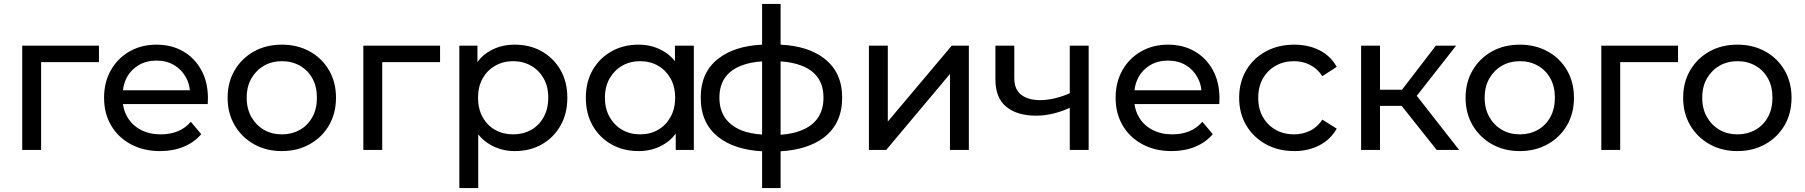

<svg xmlns="http://www.w3.org/2000/svg" viewBox="-20 -762 9173 976"><path d="M93 0V-530H483V-446H189V0Z M794 6Q709 6 644.5 -29Q580 -64 544.5 -125Q509 -186 509 -265Q509 -344 543.5 -405Q578 -466 638.5 -500.5Q699 -535 775 -535Q852 -535 911 -501Q970 -467 1003.5 -405.5Q1037 -344 1037 -262Q1037 -256 1036.5 -248Q1036 -240 1036 -233H605Q610 -196 628 -166Q652 -125 696 -102Q740 -79 797 -79Q844 -79 883 -94.5Q922 -110 950 -143L1003 -80Q967 -38 913.5 -16Q860 6 794 6ZM945 -303Q942 -339 925 -369Q903 -409 864.5 -431.5Q826 -454 775 -454Q725 -454 686 -431.5Q647 -409 625 -369Q609 -339 605 -303Z M1413 6Q1333 6 1271 -29Q1209 -64 1173 -125Q1137 -186 1137 -265Q1137 -344 1173 -405Q1209 -466 1271 -500.5Q1333 -535 1413 -535Q1492 -535 1554.5 -500.5Q1617 -466 1652.5 -405Q1688 -344 1688 -265Q1688 -186 1652.5 -125Q1617 -64 1554.5 -29Q1492 6 1413 6ZM1413 -79Q1464 -79 1504.5 -102Q1545 -125 1568 -167Q1591 -209 1591 -265Q1591 -322 1568 -363.5Q1545 -405 1504.5 -428Q1464 -451 1414 -451Q1362 -451 1322 -428Q1282 -405 1258 -363.5Q1234 -322 1234 -265Q1234 -209 1258 -167Q1282 -125 1322 -102Q1362 -79 1413 -79Z M1827 0V-530H2217V-446H1923V0Z M2596 6Q2530 6 2475 -25Q2438 -45 2411 -79V194H2315V-530H2407V-447Q2434 -484 2474 -505Q2528 -535 2596 -535Q2674 -535 2734 -501Q2794 -467 2829 -406.5Q2864 -346 2864 -265Q2864 -184 2829 -123Q2794 -62 2734 -28Q2674 6 2596 6ZM2588 -79Q2639 -79 2679.5 -101.5Q2720 -124 2743.5 -166.5Q2767 -209 2767 -265Q2767 -322 2743.5 -363.5Q2720 -405 2679.5 -428Q2639 -451 2588 -451Q2538 -451 2497.5 -428Q2457 -405 2433.5 -363.5Q2410 -322 2410 -265Q2410 -209 2433.5 -166.5Q2457 -124 2497.5 -101.5Q2538 -79 2588 -79Z M3226 6Q3149 6 3088.5 -28Q3028 -62 2993 -123Q2958 -184 2958 -265Q2958 -346 2993 -406.5Q3028 -467 3088.5 -501Q3149 -535 3226 -535Q3293 -535 3347 -505Q3384 -485 3411 -451V-530H3507V0H3415V-83Q3388 -46 3349 -25Q3295 6 3226 6ZM3234 -79Q3285 -79 3325 -102Q3365 -125 3388.5 -167Q3412 -209 3412 -265Q3412 -322 3388.5 -363.5Q3365 -405 3325 -428Q3285 -451 3234 -451Q3183 -451 3143 -428Q3103 -405 3079 -363.5Q3055 -322 3055 -265Q3055 -209 3079 -167Q3103 -125 3143 -102Q3183 -79 3234 -79Z M3854 194V7Q3713 -1 3632 -65Q3542 -135 3542 -266Q3542 -396 3633 -465Q3714 -528 3854 -535V-742H3948V-535Q4087 -528 4168 -466Q4261 -396 4261 -266Q4261 -134 4168 -63Q4086 -1 3948 7V194ZM3854 -450Q3793 -446 3750 -429Q3694 -408 3665.5 -367Q3637 -326 3637 -266Q3637 -205 3665.5 -163.5Q3694 -122 3750 -99Q3794 -82 3854 -78ZM3948 -77Q4007 -81 4050 -98Q4108 -120 4137 -162Q4166 -204 4166 -266Q4166 -327 4137 -368Q4108 -409 4050 -430Q4007 -446 3948 -450Z M4397 0V-530H4493V-144L4818 -530H4905V0H4809V-386L4485 0Z M5418 0V-214Q5379 -196 5339 -186Q5294 -174 5247 -174Q5151 -174 5095.5 -219Q5040 -264 5040 -358V-530H5136V-364Q5136 -307 5171.5 -280Q5207 -253 5267 -253Q5305 -253 5345 -263Q5382 -272 5418 -288V-530H5514V0Z M5936 6Q5851 6 5786.5 -29Q5722 -64 5686.5 -125Q5651 -186 5651 -265Q5651 -344 5685.5 -405Q5720 -466 5780.5 -500.5Q5841 -535 5917 -535Q5994 -535 6053 -501Q6112 -467 6145.5 -405.5Q6179 -344 6179 -262Q6179 -256 6178.5 -248Q6178 -240 6178 -233H5747Q5752 -196 5770 -166Q5794 -125 5838 -102Q5882 -79 5939 -79Q5986 -79 6025 -94.5Q6064 -110 6092 -143L6145 -80Q6109 -38 6055.5 -16Q6002 6 5936 6ZM6087 -303Q6084 -339 6067 -369Q6045 -409 6006.5 -431.5Q5968 -454 5917 -454Q5867 -454 5828 -431.5Q5789 -409 5767 -369Q5751 -339 5747 -303Z M6559 6Q6478 6 6414.5 -29Q6351 -64 6315 -125Q6279 -186 6279 -265Q6279 -344 6315 -405Q6351 -466 6414.5 -500.5Q6478 -535 6559 -535Q6631 -535 6687.5 -506.5Q6744 -478 6775 -422L6702 -375Q6676 -414 6638.5 -432.5Q6601 -451 6558 -451Q6506 -451 6465 -428Q6424 -405 6400 -363.5Q6376 -322 6376 -265Q6376 -208 6400 -166.5Q6424 -125 6465 -102Q6506 -79 6558 -79Q6601 -79 6638.5 -97Q6676 -115 6702 -154L6775 -108Q6744 -53 6687.5 -23.5Q6631 6 6559 6Z M7107 -306 7279 -530H7382L7182 -275L7397 0H7283L7105 -224H6995V0H6899V-530H6995V-306Z M7706 6Q7626 6 7564 -29Q7502 -64 7466 -125Q7430 -186 7430 -265Q7430 -344 7466 -405Q7502 -466 7564 -500.5Q7626 -535 7706 -535Q7785 -535 7847.5 -500.5Q7910 -466 7945.5 -405Q7981 -344 7981 -265Q7981 -186 7945.5 -125Q7910 -64 7847.5 -29Q7785 6 7706 6ZM7706 -79Q7757 -79 7797.5 -102Q7838 -125 7861 -167Q7884 -209 7884 -265Q7884 -322 7861 -363.5Q7838 -405 7797.5 -428Q7757 -451 7707 -451Q7655 -451 7615 -428Q7575 -405 7551 -363.5Q7527 -322 7527 -265Q7527 -209 7551 -167Q7575 -125 7615 -102Q7655 -79 7706 -79Z M8120 0V-530H8510V-446H8216V0Z M8812 6Q8732 6 8670 -29Q8608 -64 8572 -125Q8536 -186 8536 -265Q8536 -344 8572 -405Q8608 -466 8670 -500.5Q8732 -535 8812 -535Q8891 -535 8953.5 -500.5Q9016 -466 9051.5 -405Q9087 -344 9087 -265Q9087 -186 9051.5 -125Q9016 -64 8953.5 -29Q8891 6 8812 6ZM8812 -79Q8863 -79 8903.5 -102Q8944 -125 8967 -167Q8990 -209 8990 -265Q8990 -322 8967 -363.5Q8944 -405 8903.5 -428Q8863 -451 8813 -451Q8761 -451 8721 -428Q8681 -405 8657 -363.5Q8633 -322 8633 -265Q8633 -209 8657 -167Q8681 -125 8721 -102Q8761 -79 8812 -79Z"/></svg>

Font: Montserrat Z Med
Style: Regular
Weight: 500
Designer: Julieta Ulanovsky
Foundry: Julieta Ulanovsky
Version: Version 8.000